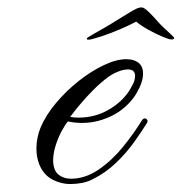

<svg xmlns="http://www.w3.org/2000/svg" viewBox="-20 -476 479 506"><path d="M166 9Q140 9 117 -3.5Q94 -16 83 -44Q76 -62 76 -85Q76 -113 87 -140Q101 -173 128 -205Q155 -237 188 -263Q221 -289 254 -304.5Q287 -320 313 -320Q335 -320 348 -308Q357 -299 357 -282Q357 -260 340.5 -231.5Q324 -203 294 -182Q275 -169 249.5 -160.5Q224 -152 196 -152Q187 -152 177.5 -153Q168 -154 159 -156Q152 -148 142.5 -130.5Q133 -113 126.5 -92Q120 -71 120 -52Q121 -26 134.5 -15.5Q148 -5 167 -5Q205 -5 240.5 -29.5Q276 -54 305 -90Q334 -126 354 -159Q357 -163 359 -163.5Q361 -164 362 -164Q365 -164 367.5 -161Q370 -158 368 -153Q355 -132 334.5 -103Q314 -74 286.5 -47.5Q259 -21 225 -4Q212 3 196.5 6Q181 9 166 9ZM187 -166Q234 -166 272.5 -190.5Q311 -215 328 -250Q333 -258 334.5 -265Q336 -272 336 -276Q336 -293 317 -293Q305 -293 290.5 -287Q276 -281 265 -273Q246 -259 225.5 -238.5Q205 -218 189 -198.5Q173 -179 165 -168Q170 -167 176 -166.5Q182 -166 187 -166ZM219 -372Q207 -370 209 -375Q210 -377 224 -385Q238 -393 255.5 -403Q273 -413 282 -419Q305 -433 323 -444Q341 -455 348 -456Q352 -457 356 -456Q361 -455 372.5 -444Q384 -433 396 -419Q401 -413 411.5 -403Q422 -393 431 -385Q440 -377 439 -375Q438 -372 431 -372Q426 -372 409 -379Q392 -386 372 -397Q352 -408 339 -419Q320 -409 295.5 -398.5Q271 -388 249.5 -381Q228 -374 219 -372Z"/></svg>

Font: Fleur De Leah
Style: Regular
Weight: 400
Designer: Robert E. Leuschke
Foundry: Robert E. Leuschke
Version: Version 1.010; ttfautohint (v1.8.3)